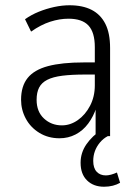

<svg xmlns="http://www.w3.org/2000/svg" viewBox="-20 -517 512 729"><path d="M206 8Q163 8 129.5 -12.5Q96 -33 78 -66.5Q60 -100 60 -138Q60 -190 85 -221Q110 -252 162.5 -266Q215 -280 299 -280H350V-234H304Q252 -234 216.5 -229.5Q181 -225 159.5 -214Q138 -203 128.5 -184.5Q119 -166 119 -138Q119 -93 147 -67Q175 -41 215 -41Q247 -41 275.5 -61Q304 -81 322 -115.5Q340 -150 340 -193V-338Q340 -394 316 -420Q292 -446 240 -446Q206 -446 170.5 -434.5Q135 -423 98 -397L75 -444Q99 -461 127.5 -472.5Q156 -484 186 -490.5Q216 -497 244 -497Q294 -497 328 -479.5Q362 -462 380 -426.5Q398 -391 398 -335V0H343V-109H346Q335 -75 315 -48Q295 -21 267 -6.5Q239 8 206 8ZM375 192Q335 192 310.5 168Q286 144 286 101Q286 63 308 31Q330 -1 368 -26L389 0Q372 9 359.5 24Q347 39 340.5 56.5Q334 74 334 94Q334 121 347 135Q360 149 382 149Q391 149 402 146Q413 143 424 138L436 177Q424 184 408.5 188Q393 192 375 192Z"/></svg>

Font: Nunito Sans 10pt Condensed Light
Style: Regular
Weight: 300
Width: 3
Designer: Vernon Adams
Foundry: Vernon Adams
Version: Version 3.101;gftools[0.9.27]